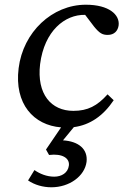

<svg xmlns="http://www.w3.org/2000/svg" viewBox="-20 -532 523 814"><path d="M198 262C274 262 339 215 347 154C353 100 313 67 247 63L293 7C361 -2 417 -40 462 -107L436 -132C392 -83 352 -62 291 -62C197 -62 135 -133 150 -260C168 -401 255 -471 341 -469L379 -419C402 -391 414 -384 437 -384C464 -384 480 -401 483 -425C488 -469 443 -512 344 -512C201 -512 78 -396 59 -243C40 -91 123 -1 239 8L175 102L188 125C245 118 276 139 272 170C268 201 241 217 210 217C178 217 149 205 126 189L99 233C127 252 162 262 198 262Z"/></svg>

Font: TPK Tissa Web
Style: Italic
Weight: 400
Italic angle: -7°
Designer: Jacques Le Bailly, Suppakit Chalermlarp | Katatrad Co.,Ltd.
Foundry: Jacques Le Bailly, Cadson Demak Co.,Ltd.
Version: Version 5.000;Glyphs 3.1.2 (3151)